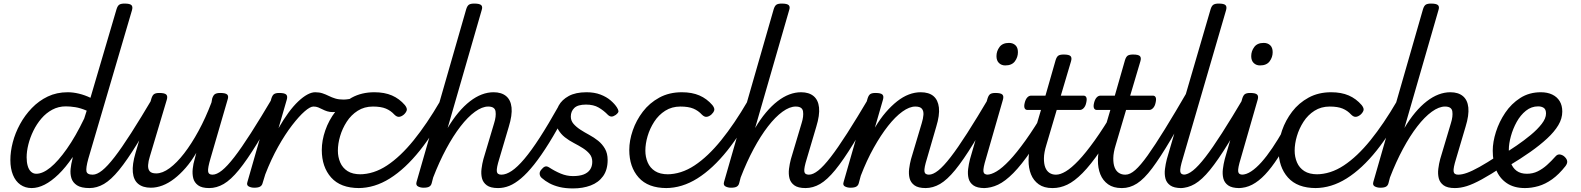

<svg xmlns="http://www.w3.org/2000/svg" viewBox="-20 -1035 8845 1074"><path d="M157 17Q121 17 94 -2Q67 -21 52.5 -56.5Q38 -92 38 -140Q38 -187 51.5 -239Q65 -291 92 -340.5Q119 -390 158 -430.5Q197 -471 247 -495Q297 -519 359 -519Q389 -519 422 -511Q455 -503 486 -488L632 -984Q638 -1003 647.5 -1009Q657 -1015 677 -1015Q707 -1015 715.5 -1006Q724 -997 718 -977L474 -147Q460 -96 463.5 -77Q467 -58 498 -58Q507 -58 511.5 -46.5Q516 -35 514.5 -20.5Q513 -6 505 5.5Q497 17 481 17Q434 17 410.5 1.5Q387 -14 379.5 -38Q372 -62 375 -90.5Q378 -119 385 -145L387 -157Q347 -98 307 -59.5Q267 -21 229.5 -2Q192 17 157 17ZM183 -63Q219 -63 262 -98Q305 -133 354 -202.5Q403 -272 451 -372L465 -416Q430 -431 401 -435.5Q372 -440 348 -440Q307 -440 272.5 -421.5Q238 -403 211.5 -372Q185 -341 166.5 -303Q148 -265 138.5 -226.5Q129 -188 129 -155Q129 -128 135 -107Q141 -86 153.5 -74.5Q166 -63 183 -63Z M480 17Q466 17 459.5 5.5Q453 -6 454.5 -20.5Q456 -35 467 -46.5Q478 -58 499 -58Q522 -58 551.5 -81.5Q581 -105 620.5 -156Q660 -207 713.5 -290.5Q767 -374 838 -494Q846 -508 860.5 -506.5Q875 -505 884.5 -494.5Q894 -484 886 -471Q807 -328 749 -233.5Q691 -139 646 -84Q601 -29 561.5 -6Q522 17 480 17Z M824 15Q779 15 753 -6.5Q727 -28 723 -71.5Q719 -115 738 -179L827 -484Q833 -503 842.5 -509Q852 -515 871 -515Q901 -515 910 -506Q919 -497 913 -477L818 -159Q810 -134 808.5 -112Q807 -90 817 -77.5Q827 -65 854 -65Q889 -65 929 -94.5Q969 -124 1010 -177Q1051 -230 1090.5 -302.5Q1130 -375 1163 -462L1167 -484Q1173 -503 1183 -509Q1193 -515 1212 -515Q1242 -515 1251 -506Q1260 -497 1253 -477L1157 -147Q1142 -96 1144 -77Q1146 -58 1168 -58Q1182 -58 1189 -46.5Q1196 -35 1194.5 -20.5Q1193 -6 1182 5.5Q1171 17 1150 17Q1109 17 1088 1.5Q1067 -14 1061 -38Q1055 -62 1058 -90.5Q1061 -119 1069 -145L1078 -180Q1050 -132 1018.5 -96Q987 -60 954.5 -35Q922 -10 889 2.5Q856 15 824 15Z M1150 17Q1136 17 1129.5 5.5Q1123 -6 1124.5 -20.5Q1126 -35 1137 -46.5Q1148 -58 1169 -58Q1192 -58 1221.5 -81.5Q1251 -105 1290.5 -156Q1330 -207 1383.5 -290.5Q1437 -374 1508 -494Q1516 -508 1530.5 -506.5Q1545 -505 1554.5 -494.5Q1564 -484 1556 -471Q1477 -328 1419 -233.5Q1361 -139 1316 -84Q1271 -29 1231.5 -6Q1192 17 1150 17Z M1402 15Q1385 15 1371.5 8Q1358 1 1364 -17L1498 -484Q1504 -503 1513.5 -509Q1523 -515 1542 -515Q1572 -515 1581 -506Q1590 -497 1584 -477L1538 -318Q1566 -367 1593.5 -404.5Q1621 -442 1648 -467.5Q1675 -493 1699 -506Q1723 -519 1743 -519Q1762 -519 1769.5 -507Q1777 -495 1775.5 -479Q1774 -463 1763 -451Q1752 -439 1733 -439Q1715 -439 1684 -412Q1653 -385 1614 -334.5Q1575 -284 1536 -214.5Q1497 -145 1464 -60L1449 -11Q1446 2 1435.5 8.5Q1425 15 1402 15Z M1841 -408Q1824 -408 1810 -412.5Q1796 -417 1783.5 -423.5Q1771 -430 1759.5 -434.5Q1748 -439 1734 -439Q1715 -439 1707.5 -451Q1700 -463 1701 -479Q1702 -495 1713 -507Q1724 -519 1743 -519Q1766 -519 1784 -513Q1802 -507 1819 -498.5Q1836 -490 1855.5 -484Q1875 -478 1902 -478Q1915 -478 1937 -481.5Q1959 -485 1968 -489Q1978 -494 1986 -489.5Q1994 -485 1997 -476Q2000 -467 1998 -458Q1996 -449 1985 -444Q1969 -436 1944 -427.5Q1919 -419 1892.5 -413.5Q1866 -408 1841 -408Z M1989 17Q1885 17 1832.5 -42Q1780 -101 1780 -196Q1780 -249 1799.5 -305.5Q1819 -362 1856 -410.5Q1893 -459 1948 -489Q2003 -519 2074 -519Q2131 -519 2172.5 -501Q2214 -483 2245 -447Q2259 -429 2255 -417Q2251 -405 2239 -394Q2226 -383 2213 -381.5Q2200 -380 2186 -394Q2166 -416 2138.5 -427.5Q2111 -439 2066 -439Q2018 -439 1981 -415.5Q1944 -392 1919.5 -354Q1895 -316 1882.5 -273.5Q1870 -231 1870 -192Q1870 -157 1883 -126.5Q1896 -96 1924 -78Q1952 -60 1998 -60Q2012 -60 2018 -48.5Q2024 -37 2022 -21.5Q2020 -6 2012 5.5Q2004 17 1989 17Z M1984 17Q1975 17 1971 5.5Q1967 -6 1968 -21.5Q1969 -37 1975 -48.5Q1981 -60 1991 -60Q2070 -60 2145 -109.5Q2220 -159 2294 -250.5Q2368 -342 2442 -469Q2448 -478 2460 -473.5Q2472 -469 2481 -459Q2490 -449 2485 -440Q2410 -295 2328.5 -193Q2247 -91 2161 -37Q2075 17 1984 17Z M2766 17Q2724 17 2703 1.5Q2682 -14 2676 -38Q2670 -62 2673.5 -90.5Q2677 -119 2684 -145L2744 -346Q2756 -384 2752 -411.5Q2748 -439 2711 -439Q2677 -439 2637 -410Q2597 -381 2556 -328Q2515 -275 2476 -202.5Q2437 -130 2403 -42L2395 -11Q2392 2 2382 8.5Q2372 15 2349 15Q2332 15 2318.5 8Q2305 1 2310 -17L2588 -984Q2594 -1003 2603.5 -1009Q2613 -1015 2633 -1015Q2663 -1015 2672 -1006Q2681 -997 2674 -977L2484 -319Q2513 -368 2544.5 -405.5Q2576 -443 2609 -468.5Q2642 -494 2675 -506.5Q2708 -519 2741 -519Q2785 -519 2811 -497.5Q2837 -476 2841.5 -433.5Q2846 -391 2826 -326L2773 -147Q2757 -96 2759 -77Q2761 -58 2784 -58Q2798 -58 2805 -46.5Q2812 -35 2810.5 -20.5Q2809 -6 2798 5.5Q2787 17 2766 17Z M2766 17Q2752 17 2746.5 5.5Q2741 -6 2743 -20.5Q2745 -35 2755.5 -46.5Q2766 -58 2785 -58Q2811 -58 2842.5 -79Q2874 -100 2913 -146Q2952 -192 2999.5 -265.5Q3047 -339 3106 -444Q3114 -459 3127.5 -455Q3141 -451 3150 -438Q3159 -425 3150 -410Q3097 -309 3052 -236.5Q3007 -164 2968 -115Q2929 -66 2894.5 -37Q2860 -8 2829 4.5Q2798 17 2766 17Z M3185 19Q3142 19 3109.5 11Q3077 3 3053 -10Q3029 -23 3011 -39Q3001 -47 2999 -60Q2997 -73 3007 -85Q3018 -99 3028 -103Q3038 -107 3051 -99Q3083 -78 3116.5 -64Q3150 -50 3185 -50Q3221 -50 3244.5 -59Q3268 -68 3280.5 -86Q3293 -104 3293 -130Q3293 -156 3278 -174Q3263 -192 3240 -206.5Q3217 -221 3190 -235Q3163 -249 3140 -267Q3117 -285 3102 -311Q3087 -337 3087 -374Q3087 -411 3105 -444Q3123 -477 3161.5 -498Q3200 -519 3261 -519Q3305 -519 3339 -506Q3373 -493 3396 -473Q3419 -453 3431 -434Q3438 -423 3439.5 -414Q3441 -405 3424 -392Q3411 -383 3401 -383Q3391 -383 3381 -392Q3357 -417 3328.5 -433.5Q3300 -450 3258 -450Q3212 -450 3192.5 -431Q3173 -412 3173 -383Q3173 -360 3188 -342.5Q3203 -325 3226 -310Q3249 -295 3276 -280.5Q3303 -266 3326 -247.5Q3349 -229 3364 -203Q3379 -177 3379 -140Q3379 -85 3353.5 -49.5Q3328 -14 3284 2.5Q3240 19 3185 19Z M3709 17Q3605 17 3552.5 -42Q3500 -101 3500 -196Q3500 -249 3519.5 -305.5Q3539 -362 3576 -410.5Q3613 -459 3668 -489Q3723 -519 3794 -519Q3851 -519 3892.5 -501Q3934 -483 3965 -447Q3979 -429 3975 -417Q3971 -405 3959 -394Q3946 -383 3933 -381.5Q3920 -380 3906 -394Q3886 -416 3858.5 -427.5Q3831 -439 3786 -439Q3738 -439 3701 -415.5Q3664 -392 3639.5 -354Q3615 -316 3602.5 -273.5Q3590 -231 3590 -192Q3590 -157 3603 -126.5Q3616 -96 3644 -78Q3672 -60 3718 -60Q3732 -60 3738 -48.5Q3744 -37 3742 -21.5Q3740 -6 3732 5.5Q3724 17 3709 17Z M3704 17Q3695 17 3691 5.5Q3687 -6 3688 -21.5Q3689 -37 3695 -48.5Q3701 -60 3711 -60Q3790 -60 3865 -109.5Q3940 -159 4014 -250.5Q4088 -342 4162 -469Q4168 -478 4180 -473.5Q4192 -469 4201 -459Q4210 -449 4205 -440Q4130 -295 4048.5 -193Q3967 -91 3881 -37Q3795 17 3704 17Z M4486 17Q4444 17 4423 1.5Q4402 -14 4396 -38Q4390 -62 4393.5 -90.5Q4397 -119 4404 -145L4464 -346Q4476 -384 4472 -411.5Q4468 -439 4431 -439Q4397 -439 4357 -410Q4317 -381 4276 -328Q4235 -275 4196 -202.5Q4157 -130 4123 -42L4115 -11Q4112 2 4102 8.5Q4092 15 4069 15Q4052 15 4038.5 8Q4025 1 4030 -17L4308 -984Q4314 -1003 4323.5 -1009Q4333 -1015 4353 -1015Q4383 -1015 4392 -1006Q4401 -997 4394 -977L4204 -319Q4233 -368 4264.5 -405.5Q4296 -443 4329 -468.5Q4362 -494 4395 -506.5Q4428 -519 4461 -519Q4505 -519 4531 -497.5Q4557 -476 4561.5 -433.5Q4566 -391 4546 -326L4493 -147Q4477 -96 4479 -77Q4481 -58 4504 -58Q4518 -58 4525 -46.5Q4532 -35 4530.5 -20.5Q4529 -6 4518 5.5Q4507 17 4486 17Z M4486 17Q4472 17 4465.5 5.5Q4459 -6 4460.5 -20.5Q4462 -35 4473 -46.5Q4484 -58 4505 -58Q4528 -58 4557.5 -81.5Q4587 -105 4626.5 -156Q4666 -207 4719.5 -290.5Q4773 -374 4844 -494Q4852 -508 4866.5 -506.5Q4881 -505 4890.5 -494.5Q4900 -484 4892 -471Q4813 -328 4755 -233.5Q4697 -139 4652 -84Q4607 -29 4567.5 -6Q4528 17 4486 17Z M5158 17Q5116 17 5095 1.5Q5074 -14 5068 -38Q5062 -62 5065.5 -90.5Q5069 -119 5076 -145L5136 -346Q5144 -372 5145.5 -393Q5147 -414 5137 -426.5Q5127 -439 5100 -439Q5067 -439 5027.5 -410.5Q4988 -382 4947.5 -330.5Q4907 -279 4867.5 -208.5Q4828 -138 4795 -52L4784 -11Q4781 2 4770.5 8.5Q4760 15 4737 15Q4720 15 4706.5 8Q4693 1 4699 -17L4833 -484Q4839 -503 4848.5 -509Q4858 -515 4877 -515Q4907 -515 4916 -506Q4925 -497 4919 -477L4874 -321Q4903 -370 4934.5 -406.5Q4966 -443 4998.5 -468.5Q5031 -494 5064 -506.5Q5097 -519 5130 -519Q5176 -519 5201.5 -497.5Q5227 -476 5232 -433.5Q5237 -391 5217 -326L5165 -147Q5149 -96 5151 -77Q5153 -58 5176 -58Q5190 -58 5197 -46.5Q5204 -35 5202.5 -20.5Q5201 -6 5190 5.5Q5179 17 5158 17Z M5157 17Q5143 17 5136.5 5.5Q5130 -6 5131.5 -20.5Q5133 -35 5144 -46.5Q5155 -58 5176 -58Q5199 -58 5228.5 -81.5Q5258 -105 5297.5 -156Q5337 -207 5390.5 -290.5Q5444 -374 5515 -494Q5523 -508 5537.5 -506.5Q5552 -505 5561.5 -494.5Q5571 -484 5563 -471Q5484 -328 5426 -233.5Q5368 -139 5323 -84Q5278 -29 5238.5 -6Q5199 17 5157 17Z M5487 17Q5446 17 5425 2Q5404 -13 5398 -37Q5392 -61 5395.5 -89.5Q5399 -118 5406 -145L5504 -484Q5510 -503 5519.5 -509Q5529 -515 5548 -515Q5578 -515 5587 -506Q5596 -497 5590 -477L5495 -147Q5479 -95 5481 -76.5Q5483 -58 5506 -58Q5520 -58 5527 -46.5Q5534 -35 5532 -20.5Q5530 -6 5519 5.5Q5508 17 5487 17ZM5603 -669Q5582 -669 5568 -682.5Q5554 -696 5554 -721Q5554 -749 5571 -772Q5588 -795 5624 -795Q5646 -795 5660 -782Q5674 -769 5674 -743Q5674 -715 5657 -692Q5640 -669 5603 -669Z M5482 17Q5468 17 5461.5 5.5Q5455 -6 5456.5 -20.5Q5458 -35 5469 -46.5Q5480 -58 5501 -58Q5524 -58 5555 -76.5Q5586 -95 5626 -137Q5666 -179 5716.5 -249.5Q5767 -320 5828 -423Q5836 -437 5850.5 -435.5Q5865 -434 5873.5 -423Q5882 -412 5875 -399Q5804 -274 5749 -193.5Q5694 -113 5648.5 -67Q5603 -21 5563 -2Q5523 17 5482 17Z M5866 17Q5820 17 5790.5 -4Q5761 -25 5747 -60Q5733 -95 5733.5 -139.5Q5734 -184 5747 -230L5803 -420H5727Q5716 -420 5711.5 -430Q5707 -440 5712 -460Q5717 -480 5726.5 -490Q5736 -500 5748 -500H5828L5885 -699Q5891 -718 5900.5 -724Q5910 -730 5930 -730Q5960 -730 5968.5 -721Q5977 -712 5971 -692L5914 -500H6041Q6052 -500 6056.5 -490.5Q6061 -481 6056 -460Q6052 -441 6042 -430.5Q6032 -420 6021 -420H5891L5833 -224Q5820 -182 5819.5 -150.5Q5819 -119 5827 -98.5Q5835 -78 5850.5 -68Q5866 -58 5885 -58Q5899 -58 5906 -46.5Q5913 -35 5911 -20.5Q5909 -6 5898 5.5Q5887 17 5866 17Z M5869 17Q5855 17 5848.5 5.5Q5842 -6 5843.5 -20.5Q5845 -35 5856 -46.5Q5867 -58 5888 -58Q5911 -58 5942 -76.5Q5973 -95 6013 -137Q6053 -179 6103.5 -249.5Q6154 -320 6215 -423Q6223 -437 6237.5 -435.5Q6252 -434 6260.5 -423Q6269 -412 6262 -399Q6191 -274 6136 -193.5Q6081 -113 6035.5 -67Q5990 -21 5950 -2Q5910 17 5869 17Z M6254 17Q6208 17 6178.5 -4Q6149 -25 6135 -60Q6121 -95 6121.5 -139.5Q6122 -184 6135 -230L6191 -420H6115Q6104 -420 6099.5 -430Q6095 -440 6100 -460Q6105 -480 6114.5 -490Q6124 -500 6136 -500H6216L6273 -699Q6279 -718 6288.5 -724Q6298 -730 6318 -730Q6348 -730 6356.5 -721Q6365 -712 6359 -692L6302 -500H6429Q6440 -500 6444.5 -490.5Q6449 -481 6444 -460Q6440 -441 6430 -430.5Q6420 -420 6409 -420H6279L6221 -224Q6208 -182 6207.5 -150.5Q6207 -119 6215 -98.5Q6223 -78 6238.5 -68Q6254 -58 6273 -58Q6287 -58 6294 -46.5Q6301 -35 6299 -20.5Q6297 -6 6286 5.5Q6275 17 6254 17Z M6257 17Q6243 17 6236.5 5.5Q6230 -6 6231.5 -20.5Q6233 -35 6244 -46.5Q6255 -58 6276 -58Q6301 -58 6330.5 -84Q6360 -110 6400 -166Q6440 -222 6496 -312.5Q6552 -403 6628 -534Q6636 -547 6650 -545.5Q6664 -544 6673 -533.5Q6682 -523 6674 -510Q6590 -357 6530 -255.5Q6470 -154 6425 -94Q6380 -34 6340 -8.5Q6300 17 6257 17Z M6588 17Q6547 17 6526 2Q6505 -13 6499 -37Q6493 -61 6496.5 -89.5Q6500 -118 6507 -145L6752 -984Q6758 -1003 6768 -1009Q6778 -1015 6797 -1015Q6827 -1015 6835.5 -1006Q6844 -997 6838 -977L6596 -147Q6580 -95 6582 -76.5Q6584 -58 6607 -58Q6621 -58 6628 -46.5Q6635 -35 6633 -20.5Q6631 -6 6620 5.5Q6609 17 6588 17Z M6582 17Q6568 17 6561.5 5.5Q6555 -6 6556.5 -20.5Q6558 -35 6569 -46.5Q6580 -58 6601 -58Q6624 -58 6653.5 -81.5Q6683 -105 6722.5 -156Q6762 -207 6815.5 -290.5Q6869 -374 6940 -494Q6948 -508 6962.5 -506.5Q6977 -505 6986.5 -494.5Q6996 -484 6988 -471Q6909 -328 6851 -233.5Q6793 -139 6748 -84Q6703 -29 6663.5 -6Q6624 17 6582 17Z M6912 17Q6871 17 6850 2Q6829 -13 6823 -37Q6817 -61 6820.5 -89.5Q6824 -118 6831 -145L6929 -484Q6935 -503 6944.5 -509Q6954 -515 6973 -515Q7003 -515 7012 -506Q7021 -497 7015 -477L6920 -147Q6904 -95 6906 -76.5Q6908 -58 6931 -58Q6945 -58 6952 -46.5Q6959 -35 6957 -20.5Q6955 -6 6944 5.5Q6933 17 6912 17ZM7028 -669Q7007 -669 6993 -682.5Q6979 -696 6979 -721Q6979 -749 6996 -772Q7013 -795 7049 -795Q7071 -795 7085 -782Q7099 -769 7099 -743Q7099 -715 7082 -692Q7065 -669 7028 -669Z M6907 17Q6893 17 6886.5 5.5Q6880 -6 6881.5 -20.5Q6883 -35 6894 -46.5Q6905 -58 6926 -58Q6951 -58 6979 -76.5Q7007 -95 7036.5 -128Q7066 -161 7097 -207Q7128 -253 7160 -309Q7167 -322 7181 -320.5Q7195 -319 7204 -309Q7213 -299 7206 -286Q7166 -210 7129 -153Q7092 -96 7056.5 -58.5Q7021 -21 6984.5 -2Q6948 17 6907 17Z M7341 17Q7237 17 7184.5 -42Q7132 -101 7132 -196Q7132 -249 7151.5 -305.5Q7171 -362 7208 -410.5Q7245 -459 7300 -489Q7355 -519 7426 -519Q7483 -519 7524.5 -501Q7566 -483 7597 -447Q7611 -429 7607 -417Q7603 -405 7591 -394Q7578 -383 7565 -381.5Q7552 -380 7538 -394Q7518 -416 7490.5 -427.5Q7463 -439 7418 -439Q7370 -439 7333 -415.5Q7296 -392 7271.5 -354Q7247 -316 7234.5 -273.5Q7222 -231 7222 -192Q7222 -157 7235 -126.5Q7248 -96 7276 -78Q7304 -60 7350 -60Q7364 -60 7370 -48.5Q7376 -37 7374 -21.5Q7372 -6 7364 5.5Q7356 17 7341 17Z M7336 17Q7327 17 7323 5.5Q7319 -6 7320 -21.5Q7321 -37 7327 -48.5Q7333 -60 7343 -60Q7422 -60 7497 -109.5Q7572 -159 7646 -250.5Q7720 -342 7794 -469Q7800 -478 7812 -473.5Q7824 -469 7833 -459Q7842 -449 7837 -440Q7762 -295 7680.5 -193Q7599 -91 7513 -37Q7427 17 7336 17Z M8118 17Q8076 17 8055 1.5Q8034 -14 8028 -38Q8022 -62 8025.5 -90.5Q8029 -119 8036 -145L8096 -346Q8108 -384 8104 -411.5Q8100 -439 8063 -439Q8029 -439 7989 -410Q7949 -381 7908 -328Q7867 -275 7828 -202.5Q7789 -130 7755 -42L7747 -11Q7744 2 7734 8.5Q7724 15 7701 15Q7684 15 7670.5 8Q7657 1 7662 -17L7940 -984Q7946 -1003 7955.5 -1009Q7965 -1015 7985 -1015Q8015 -1015 8024 -1006Q8033 -997 8026 -977L7836 -319Q7865 -368 7896.5 -405.5Q7928 -443 7961 -468.5Q7994 -494 8027 -506.5Q8060 -519 8093 -519Q8137 -519 8163 -497.5Q8189 -476 8193.5 -433.5Q8198 -391 8178 -326L8125 -147Q8109 -96 8111 -77Q8113 -58 8136 -58Q8150 -58 8157 -46.5Q8164 -35 8162.5 -20.5Q8161 -6 8150 5.5Q8139 17 8118 17Z M8118 17Q8104 17 8097.5 5.5Q8091 -6 8092.5 -20.5Q8094 -35 8105 -46.5Q8116 -58 8137 -58Q8158 -58 8186 -68Q8214 -78 8255.5 -101Q8297 -124 8358 -164Q8372 -172 8383 -167.5Q8394 -163 8399 -151Q8404 -139 8401.5 -125Q8399 -111 8384 -102Q8317 -58 8268.5 -31.5Q8220 -5 8185 6Q8150 17 8118 17Z M8510 17Q8449 17 8408.5 -10.5Q8368 -38 8349 -85Q8330 -132 8330 -192Q8330 -241 8348 -297.5Q8366 -354 8400 -404.5Q8434 -455 8484 -487Q8534 -519 8599 -519Q8636 -519 8663 -506Q8690 -493 8704.5 -469Q8719 -445 8719 -411Q8719 -372 8697 -335Q8675 -298 8634.5 -260.5Q8594 -223 8540 -185Q8486 -147 8421 -108L8390 -172Q8423 -193 8464 -221Q8505 -249 8542.5 -280Q8580 -311 8604 -342Q8628 -373 8628 -400Q8628 -423 8615.5 -431.5Q8603 -440 8584 -440Q8546 -440 8515.5 -415.5Q8485 -391 8464 -353Q8443 -315 8431.5 -273Q8420 -231 8420 -198Q8420 -157 8430.5 -126.5Q8441 -96 8463.5 -79.5Q8486 -63 8521 -63Q8554 -63 8581.5 -76.5Q8609 -90 8633.5 -112Q8658 -134 8681 -160Q8693 -174 8708.5 -170.5Q8724 -167 8734 -156Q8745 -145 8746.5 -133Q8748 -121 8737 -106Q8700 -59 8662 -32Q8624 -5 8585.5 6Q8547 17 8510 17Z"/></svg>

Font: Playwrite AU NSW
Style: Regular
Weight: 400
Designer: Veronika Burian, José Scaglione
Foundry: TypeTogether
Version: Version 1.002